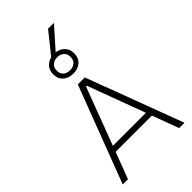

<svg xmlns="http://www.w3.org/2000/svg" viewBox="-330 -1234 1335 1335"><g transform="rotate(-45 337.5 -566.5)"><path d="M34 0Q56 -57.5 80 -121Q104 -184.5 126 -242L219 -486.5Q244 -552 264.5 -605.5Q284.5 -659 305 -713H373.5Q394 -658 414 -605Q434 -552 459 -486L551 -240.5Q573 -181.5 596.2 -119.2Q619.5 -57 641 0H588.5Q571 -47.5 552.5 -97.5Q534 -147.5 516 -195.5H159.5Q141 -147 122.5 -97.5Q103.5 -47.5 85.5 0ZM187.5 -270Q182 -255 175.5 -238.5H500Q494.5 -253 490 -266.5L342.5 -663H335.5ZM336.5 -787.5Q291.5 -787.5 262.5 -813Q233.5 -838.5 233.5 -884.5Q233.5 -927 262.5 -953.8Q291.5 -980.5 337.5 -980.5Q382.5 -980.5 411.5 -953.8Q440.5 -927 440.5 -884.5Q440.5 -838.5 411.5 -813Q382.5 -787.5 336.5 -787.5ZM336.5 -820.5Q366 -820.5 385.5 -836.2Q405 -852 405 -884Q405 -914 385.8 -931Q366.5 -948 337.5 -948Q308 -948 288.5 -931Q269 -914 269 -884Q269 -852 288.2 -836.2Q307.5 -820.5 336.5 -820.5ZM290.5 -956Q326.5 -1000.5 362 -1044.8Q397.5 -1089 432.5 -1133H490.5Q451 -1088.5 412 -1045Q373 -1001 334 -957Z"/></g></svg>

Font: Heraclito ExtraLight
Style: Regular
Weight: 200
Designer: Kostas Bartsokas (font) & Cristiano Sobral (main changes)
Foundry: Kostas Bartsokas (font) & Cristiano Sobral (main changes)
Version: Version 1.00;July 8, 2020;FontCreator 13.0.0.2655 64-bit